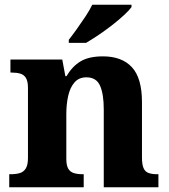

<svg xmlns="http://www.w3.org/2000/svg" viewBox="-20 -786 710 806"><path d="M18.8 0V-54.6H23.6Q46.6 -54.6 62.8 -59.3Q79 -64 88.2 -78.7Q97.4 -93.4 97.4 -123.2V-416.8Q97.4 -444.6 89 -458.5Q80.6 -472.4 65.2 -476.9Q49.8 -481.4 27.8 -481.4H23.8V-536H241.4L254.4 -466.4H259.4Q283.2 -507.4 318.2 -528.4Q353.2 -549.4 412 -549.4Q491.6 -549.4 533.8 -503.8Q576 -458.2 576 -356.8V-125.4Q576 -94.6 582.9 -79.6Q589.8 -64.6 604.2 -59.6Q618.6 -54.6 640.6 -54.6H645V0H415.6V-326.6Q415.6 -391 400 -426.2Q384.4 -461.4 342.8 -461.4Q311 -461.4 292.5 -439.8Q274 -418.2 266.2 -383.2Q258.4 -348.2 258.4 -307.4V-119.4Q258.4 -91.6 266.5 -77.9Q274.6 -64.2 290 -59.4Q305.4 -54.6 327.4 -54.6H331.4V0ZM268.8 -619Q283.8 -638 302.4 -664Q321 -690 338.9 -717Q356.8 -744 367.2 -766H532V-756Q522.6 -743 501.1 -723Q479.6 -703 451.4 -681Q423.2 -659 394.2 -639.5Q365.2 -620 341.2 -606H268.8Z"/></svg>

Font: Noto Serif Hentaigana ExtraLight
Style: Regular
Weight: 200
Designer: Kazuhiro Yamada
Foundry: nipponia
Version: Version 1.000